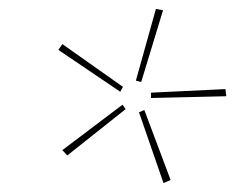

<svg xmlns="http://www.w3.org/2000/svg" viewBox="-20 -748 528 431"><path d="M285 -567 330 -728 346 -725 297 -564ZM111 -636 120 -649 256 -553 250 -542ZM319 -528V-540L486 -548L488 -532ZM120 -411 255 -513 262 -503 131 -399ZM292 -496 304 -501 363 -344 347 -337Z"/></svg>

Font: Ysabeau Thin
Style: Italic
Weight: 200
Italic angle: -12°
Designer: Christian Thalmann (Catharsis Fonts)
Version: Version 0.003